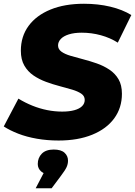

<svg xmlns="http://www.w3.org/2000/svg" viewBox="-35 -734 719 1022"><path d="M277 14Q217 14 162 4.5Q107 -5 62 -22.5Q17 -40 -15 -61L63 -209Q99 -187 137.5 -171.5Q176 -156 216 -148Q256 -140 296 -140Q334 -140 361 -147.5Q388 -155 402 -169Q416 -183 416 -202Q416 -223 397.5 -235.5Q379 -248 349 -257Q319 -266 282.5 -275.5Q246 -285 209.5 -298.5Q173 -312 143 -332.5Q113 -353 94.5 -385Q76 -417 76 -464Q76 -540 117 -596Q158 -652 233.5 -683Q309 -714 412 -714Q487 -714 552 -698.5Q617 -683 664 -654L592 -507Q551 -533 501.5 -546.5Q452 -560 400 -560Q360 -560 331.5 -551Q303 -542 288.5 -526.5Q274 -511 274 -492Q274 -472 292 -459Q310 -446 340.5 -437Q371 -428 407.5 -418.5Q444 -409 480 -396.5Q516 -384 547 -363.5Q578 -343 596 -312Q614 -281 614 -235Q614 -160 573 -104Q532 -48 456 -17Q380 14 277 14ZM155 268 226 132 238 195Q203 195 184.5 179Q166 163 166 139Q166 106 187.5 84Q209 62 251 62Q290 62 308.5 79Q327 96 327 121Q327 139 319.5 155.5Q312 172 290 201L240 268Z"/></svg>

Font: Montserrat Thin ExtraBold
Style: Italic
Weight: 800
Italic angle: -11.3°
Version: Version 9.000